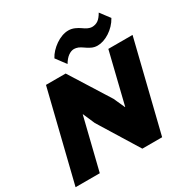

<svg xmlns="http://www.w3.org/2000/svg" viewBox="-234 -1299 1470 1504"><g transform="rotate(-30 501.5 -547.0)"><path d="M926 -1008Q909 -977 885.5 -952.5Q862 -928 835 -910.5Q808 -893 780 -883.5Q752 -874 725 -874Q696 -874 670.5 -886.5Q645 -899 625 -914Q616 -920 607.5 -925.5Q599 -931 588 -936Q567 -944 550 -944Q524 -944 497.5 -925Q471 -906 448 -867L381 -957Q395 -984 417.5 -1008Q440 -1032 467.5 -1051Q495 -1070 525 -1081Q555 -1092 584 -1092Q613 -1092 640 -1080Q667 -1068 686 -1054Q696 -1047 704.5 -1041.5Q713 -1036 724 -1031Q733 -1027 742.5 -1024.5Q752 -1022 759 -1022Q792 -1022 815.5 -1038.5Q839 -1055 861 -1094ZM803 0H624L402 -360L356 -466H354L239 0H20L220 -810H398L624 -450L669 -350H671L784 -810H1003Z"/></g></svg>

Font: TypoPRO Sinkin Sans
Style: 900 X Black Italic
Weight: 950
Italic angle: -112°
Designer: Keith Bates
Foundry: K-Type
Version: Sinkin Sans (version 1.0)  by Keith Bates   •   © 2014   www